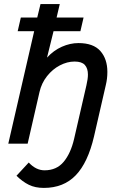

<svg xmlns="http://www.w3.org/2000/svg" viewBox="-20 -710 595 949"><path d="M61.5 158.7 122.1 93.3Q157.7 131.8 200.2 131.8Q259.8 131.8 294.7 89.8Q329.6 47.9 346.2 -23.4L407.2 -288.6Q414.6 -320.3 414.6 -341.3Q414.6 -372.1 399.4 -388.9Q384.3 -405.8 348.6 -405.8Q312 -405.8 275.6 -386.7Q239.3 -367.7 212.2 -333.3Q185.1 -298.8 175.3 -255.4L116.7 0H21L148.9 -555.7H67.4L83 -623.5H164.1L180.2 -689.9H275.4L259.8 -623.5H393.1L377.4 -555.7H244.6L212.4 -425.3Q245.1 -460.9 285.9 -479Q326.7 -497.1 367.7 -497.1Q441.4 -497.1 476.1 -457.8Q510.7 -418.5 510.7 -354.5Q510.7 -320.8 502.9 -289.1L444.8 -36.1Q414.6 93.8 354.5 156.2Q294.4 218.8 196.8 218.8Q153.8 218.8 122.6 203.4Q91.3 188 61.5 158.7Z"/></svg>

Font: Acari Sans Medium
Style: Italic
Weight: 500
Italic angle: -13°
Designer: Alfredo Marco Pradil and Stefan Peev
Foundry: Hanken Design Co.
Version: Version 1.045